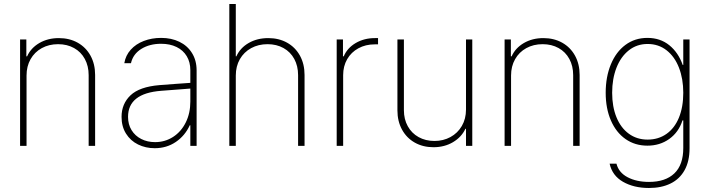

<svg xmlns="http://www.w3.org/2000/svg" viewBox="-20 -727 3540 957"><path d="M112.3 0H80.1V-530.3H111.3V-446.3H115.2Q133.8 -487.8 176 -512.5Q218.3 -537.1 273.4 -537.1Q326.2 -537.1 367.2 -514.2Q408.2 -491.2 431.2 -449.5Q454.1 -407.7 454.1 -353.5V0H421.9V-352.5Q421.9 -397.9 402.8 -433.1Q383.8 -468.3 349.1 -487.5Q314.5 -506.8 269.5 -506.8Q224.1 -506.8 188.2 -487.1Q152.3 -467.3 132.3 -431.9Q112.3 -396.5 112.3 -350.6Z M774.4 -302.7Q811 -305.7 854.7 -308.8Q898.4 -312 928.7 -314V-377.9Q928.7 -417 910.9 -446.8Q893.1 -476.6 860.1 -492.7Q827.1 -508.8 783.2 -508.8Q725.6 -508.8 684.3 -483.2Q643.1 -457.5 632.8 -412.1H599.6Q606 -450.7 631.6 -479.2Q657.2 -507.8 696.8 -522.9Q736.3 -538.1 783.2 -538.1Q834 -538.1 874 -518.8Q914.1 -499.5 937 -462.6Q960 -425.8 960 -376V0H928.7V-102.5H925.8Q902.3 -50.8 856.4 -19.5Q810.5 11.7 751 11.7Q706.1 11.7 668.2 -6.8Q630.4 -25.4 608.2 -60.8Q585.9 -96.2 585.9 -144.5Q585.9 -209.5 630.6 -252Q675.3 -294.4 774.4 -302.7ZM752.9 -18.6Q802.2 -18.6 842.5 -44.4Q882.8 -70.3 905.8 -116.5Q928.7 -162.6 928.7 -220.7V-285.6L885.7 -282.2Q798.3 -274.9 783.2 -274.4Q618.2 -261.7 618.2 -144.5Q618.2 -106.9 635.7 -78.4Q653.3 -49.8 684.1 -34.2Q714.8 -18.6 752.9 -18.6Z M1155.3 0H1123V-707H1155.3V-446.3H1158.2Q1177.2 -488.3 1219.5 -512.7Q1261.7 -537.1 1317.4 -537.1Q1370.1 -537.1 1411.1 -514.2Q1452.1 -491.2 1475.1 -449.5Q1498 -407.7 1498 -353.5V0H1465.8V-352.5Q1465.8 -397.9 1446.8 -433.1Q1427.7 -468.3 1393.1 -487.5Q1358.4 -506.8 1313.5 -506.8Q1268.1 -506.8 1231.9 -487.1Q1195.8 -467.3 1175.5 -431.9Q1155.3 -396.5 1155.3 -350.6Z M1658.2 -530.3H1689.5V-446.3H1693.4Q1710.9 -487.8 1752.9 -512.5Q1794.9 -537.1 1848.6 -537.1H1864.3V-505.9H1847.7Q1802.2 -505.9 1766.4 -486.3Q1730.5 -466.8 1710.4 -431.9Q1690.4 -397 1690.4 -352.5V0H1658.2Z M2302.7 -530.3H2334V0H2302.7V-85H2299.8Q2280.3 -43.5 2237.8 -18.3Q2195.3 6.8 2140.6 6.8Q2088.4 6.8 2047.6 -16.1Q2006.8 -39.1 1983.9 -80.8Q1960.9 -122.6 1960.9 -176.8V-530.3H1993.2V-177.7Q1993.2 -132.8 2012.5 -97.9Q2031.7 -63 2066.4 -43.7Q2101.1 -24.4 2145.5 -24.4Q2189.5 -24.4 2225.3 -43.9Q2261.2 -63.5 2282 -99.1Q2302.7 -134.8 2302.7 -180.7Z M2527.3 0H2495.1V-530.3H2526.4V-446.3H2530.3Q2548.8 -487.8 2591.1 -512.5Q2633.3 -537.1 2688.5 -537.1Q2741.2 -537.1 2782.2 -514.2Q2823.2 -491.2 2846.2 -449.5Q2869.1 -407.7 2869.1 -353.5V0H2836.9V-352.5Q2836.9 -397.9 2817.9 -433.1Q2798.8 -468.3 2764.2 -487.5Q2729.5 -506.8 2684.6 -506.8Q2639.2 -506.8 2603.3 -487.1Q2567.4 -467.3 2547.4 -431.9Q2527.3 -396.5 2527.3 -350.6Z M3018.6 88.9H3052.7Q3064 133.3 3108.4 156.5Q3152.8 179.7 3214.8 179.7Q3296.9 179.7 3341.3 137.2Q3385.7 94.7 3385.7 10.7V-127H3381.8Q3362.8 -67.9 3315.9 -34.4Q3269 -1 3207 -1Q3145 -1 3097.9 -33.9Q3050.8 -66.9 3024.9 -126.7Q2999 -186.5 2999 -264.6Q2999 -343.8 3024.7 -406Q3050.3 -468.3 3097.4 -503.2Q3144.5 -538.1 3207 -538.1Q3271 -538.1 3316.2 -501.5Q3361.3 -464.8 3382.8 -403.3H3385.7V-530.3H3417V11.7Q3417 76.7 3392.3 121.1Q3367.7 165.5 3322.3 187.7Q3276.9 210 3214.8 210Q3139.2 210 3085.4 179.2Q3031.7 148.4 3018.6 88.9ZM3385.7 -264.6Q3385.7 -334 3364.3 -389.4Q3342.8 -444.8 3302.5 -476.3Q3262.2 -507.8 3208 -507.8Q3154.3 -507.8 3114.3 -476.1Q3074.2 -444.3 3052.7 -389.2Q3031.2 -334 3031.2 -264.6Q3031.2 -195.3 3052.7 -142.6Q3074.2 -89.8 3114.3 -60.5Q3154.3 -31.2 3208 -31.2Q3261.7 -31.2 3302 -59.6Q3342.3 -87.9 3364 -140.6Q3385.7 -193.4 3385.7 -264.6Z"/></svg>

Font: Pretendard Thin
Style: Regular
Weight: 100
Designer: Base glyphs from Inter by Rasmus Andersson; Hangeul glyphs from Noto Sans CJK(Source Han Sans) by Jang Soo-young and Kan
Foundry: Kil Hyung-jin
Version: Version 1.309